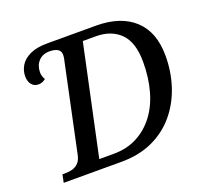

<svg xmlns="http://www.w3.org/2000/svg" viewBox="-123 -859 1068 1003"><g transform="rotate(-20 411.0 -357.0)"><path d="M67 0 76 -44H89Q112 -44 131 -49Q150 -54 165 -69Q180 -84 186 -114L289 -601Q291 -607 292 -616Q293 -625 293 -629Q293 -652 276 -661.5Q259 -671 232 -671Q193 -671 170.5 -646.5Q148 -622 148 -584Q148 -572 151.5 -562Q155 -552 160 -543Q151 -536 141 -532Q131 -528 120 -528Q96 -528 82 -545.5Q68 -563 68 -591Q68 -623 85 -651Q102 -679 139 -696.5Q176 -714 235 -714H506Q642 -714 718 -644.5Q794 -575 794 -442Q794 -353 767.5 -273Q741 -193 689.5 -131.5Q638 -70 562.5 -35Q487 0 389 0ZM363 -53Q437 -53 494 -82.5Q551 -112 591.5 -165Q632 -218 652.5 -291.5Q673 -365 673 -452Q673 -561 622.5 -611.5Q572 -662 486 -662H414L284 -53Z"/></g></svg>

Font: ET Text
Style: Italic
Weight: 470
Italic angle: -12°
Designer: Monotype Design Team
Foundry: Monotype Imaging Inc.
Version: Version 2.009